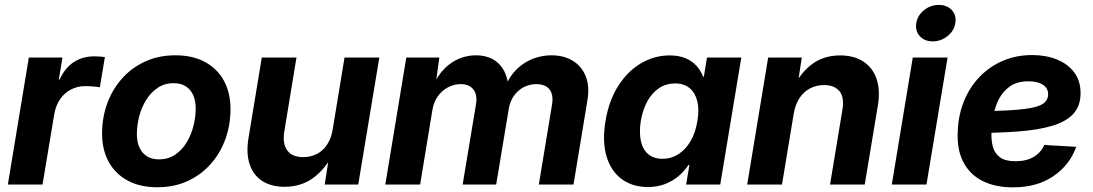

<svg xmlns="http://www.w3.org/2000/svg" viewBox="-20 -769 4553 800"><path d="M12.7 0 100.1 -529.3H240.2L225.1 -438H228.5Q251 -486.3 287.4 -510.3Q323.7 -534.2 372.6 -534.2Q384.8 -534.2 396.2 -533.4Q407.7 -532.7 417 -531.2L396 -405.3Q387.2 -407.2 369.4 -408.7Q351.6 -410.2 334.5 -410.2Q303.2 -410.2 276.1 -396.2Q249 -382.3 230.7 -356.2Q212.4 -330.1 206.1 -293.5L157.2 0Z M635.3 11.2Q563.5 11.2 512 -16.6Q460.4 -44.4 432.9 -94.7Q405.3 -145 405.3 -212.9Q405.3 -278.3 426.5 -337.2Q447.8 -396 488 -441.4Q528.3 -486.8 584.7 -512.7Q641.1 -538.6 710.4 -538.6Q782.7 -538.6 834.2 -510.7Q885.7 -482.9 913.1 -432.4Q940.4 -381.8 940.4 -314Q940.4 -249.5 919.7 -190.9Q898.9 -132.3 858.9 -86.7Q818.8 -41 762.5 -14.9Q706.1 11.2 635.3 11.2ZM642.1 -105Q680.7 -105 709.7 -124.5Q738.8 -144 757.8 -175.8Q776.9 -207.5 786.1 -244.6Q795.4 -281.7 795.4 -316.4Q795.4 -349.6 784.7 -373.3Q773.9 -397 753.4 -409.7Q732.9 -422.4 703.6 -422.4Q665.5 -422.4 636.7 -402.8Q607.9 -383.3 588.6 -351.8Q569.3 -320.3 559.8 -283.2Q550.3 -246.1 550.3 -210.4Q550.3 -161.6 574.5 -133.3Q598.6 -105 642.1 -105Z M1165.5 9.3Q1110.4 9.3 1072.8 -14.9Q1035.2 -39.1 1020 -85Q1004.9 -130.9 1015.6 -195.3L1070.8 -529.3H1215.3L1164.6 -221.2Q1156.2 -170.4 1177 -142.3Q1197.8 -114.3 1243.7 -114.3Q1273.9 -114.3 1299.3 -127Q1324.7 -139.6 1342.3 -165.5Q1359.9 -191.4 1366.2 -229.5L1415.5 -529.3H1560.5L1472.7 0H1333L1354 -135.3H1371.6Q1337.4 -66.4 1286.4 -28.6Q1235.4 9.3 1165.5 9.3Z M1585.4 0 1672.9 -529.3H1810.5L1793.5 -404.3L1783.2 -408.7Q1803.7 -455.1 1832.5 -483.6Q1861.3 -512.2 1895 -525.4Q1928.7 -538.6 1962.9 -538.6Q2004.4 -538.6 2034.4 -521.5Q2064.5 -504.4 2081.1 -472.4Q2097.7 -440.4 2098.6 -395.5L2084 -404.8Q2102.1 -450.2 2132.1 -479.7Q2162.1 -509.3 2199.7 -523.9Q2237.3 -538.6 2277.8 -538.6Q2329.1 -538.6 2366.5 -515.9Q2403.8 -493.2 2420.7 -450.7Q2437.5 -408.2 2427.2 -348.6L2369.6 0H2225.1L2279.8 -331.1Q2285.2 -362.3 2277.8 -381.6Q2270.5 -400.9 2254.2 -409.7Q2237.8 -418.5 2215.3 -418.5Q2185.1 -418.5 2160.6 -405Q2136.2 -391.6 2120.6 -368.7Q2105 -345.7 2100.1 -316.9L2047.4 0H1907.7L1963.4 -335Q1969.7 -375.5 1951.9 -397Q1934.1 -418.5 1899.4 -418.5Q1872.1 -418.5 1847.2 -405.5Q1822.3 -392.6 1804.7 -368.4Q1787.1 -344.2 1781.7 -311L1730.5 0Z M2680.2 10.3Q2615.2 10.3 2570.3 -22.9Q2525.4 -56.2 2507.1 -117.7Q2488.8 -179.2 2502.9 -264.6Q2517.1 -350.1 2556.2 -411.4Q2595.2 -472.7 2651.1 -505.4Q2707 -538.1 2770 -538.1Q2809.6 -538.1 2837.2 -526.1Q2864.7 -514.2 2882.6 -494.1Q2900.4 -474.1 2909.7 -449.2H2912.6L2925.8 -529.3H3068.8L2981 0H2838.9L2852.5 -81.5H2848.6Q2831.5 -55.7 2806.9 -34.9Q2782.2 -14.2 2750.5 -2Q2718.8 10.3 2680.2 10.3ZM2740.2 -107.4Q2777.3 -107.4 2807.4 -127Q2837.4 -146.5 2857.9 -181.9Q2878.4 -217.3 2885.7 -264.6Q2894 -312.5 2885.3 -347.7Q2876.5 -382.8 2853 -402.1Q2829.6 -421.4 2792.5 -421.4Q2755.9 -421.4 2726.6 -402.1Q2697.3 -382.8 2677.7 -347.9Q2658.2 -313 2649.9 -264.6Q2642.6 -216.8 2650.4 -181.2Q2658.2 -145.5 2681.2 -126.5Q2704.1 -107.4 2740.2 -107.4Z M3287.1 -294.9 3238.3 0H3093.3L3180.7 -529.3H3320.8L3300.3 -394L3281.7 -398.4Q3315.9 -466.8 3364.5 -502.4Q3413.1 -538.1 3480.5 -538.1Q3538.1 -538.1 3577.1 -512.7Q3616.2 -487.3 3632.3 -440.4Q3648.4 -393.6 3637.7 -329.1L3583 0H3438.5L3490.2 -312.5Q3498.5 -364.3 3477.5 -389.4Q3456.5 -414.6 3413.6 -414.6Q3381.8 -414.6 3355.2 -400.6Q3328.6 -386.7 3311 -360.1Q3293.5 -333.5 3287.1 -294.9Z M3695.8 0 3783.2 -529.3H3928.2L3840.3 0ZM3866.2 -596.7Q3832 -596.7 3812.3 -618.7Q3792.5 -640.6 3797.9 -672.9Q3803.2 -705.1 3830.3 -726.8Q3857.4 -748.5 3891.6 -748.5Q3926.3 -748.5 3946 -726.8Q3965.8 -705.1 3960.4 -672.9Q3955.6 -640.6 3928.2 -618.7Q3900.9 -596.7 3866.2 -596.7Z M4200.7 11.7Q4127 11.7 4073.7 -15.1Q4020.5 -42 3993.4 -94.7Q3966.3 -147.5 3970.7 -224.1Q3973.6 -292.5 3997.6 -350.1Q4021.5 -407.7 4063 -450.2Q4104.5 -492.7 4159.7 -516.1Q4214.8 -539.6 4280.3 -539.6Q4337.9 -539.6 4383.5 -521.2Q4429.2 -502.9 4455.8 -467.5Q4482.4 -432.1 4482.4 -380.9Q4482.4 -327.6 4452.4 -294.9Q4422.4 -262.2 4364.3 -244.9Q4306.2 -227.5 4221.9 -221.2Q4137.7 -214.8 4028.8 -214.8L4043.9 -306.2Q4137.2 -306.2 4196.5 -310.1Q4255.9 -314 4288.8 -322Q4321.8 -330.1 4334.5 -343.8Q4347.2 -357.4 4347.2 -376.5Q4347.2 -401.4 4325.7 -415.8Q4304.2 -430.2 4265.1 -430.2Q4219.2 -430.2 4189.7 -410.2Q4160.2 -390.1 4143.3 -358.4Q4126.5 -326.7 4119.4 -290Q4112.3 -253.4 4111.3 -220.2Q4109.4 -185.5 4116.9 -157.7Q4124.5 -129.9 4146.7 -113.5Q4168.9 -97.2 4211.4 -97.2Q4256.8 -97.2 4287.6 -115.7Q4318.4 -134.3 4331.1 -165L4464.4 -157.2Q4437 -81.1 4368.7 -34.7Q4300.3 11.7 4200.7 11.7Z"/></svg>

Font: Inter 24pt
Style: Bold Italic
Weight: 700
Italic angle: -9.3988°
Version: Version 4.001;git-66647c0bb